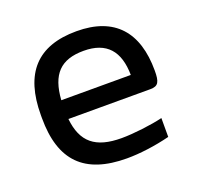

<svg xmlns="http://www.w3.org/2000/svg" viewBox="-98 -613 747 727"><g transform="rotate(-20 276.0 -250.0)"><path d="M508 -268C508 -422 434 -509 280 -509C122 -509 45 -425 45 -256V-244C45 -73 125 9 296 9C348 9 410 1 470 -14V-90C425 -79 351 -70 303 -70C198 -70 148 -111 138 -207H468C501 -207 508 -222 508 -268ZM137 -283C144 -385 187 -430 280 -430C373 -430 416 -379 417 -283Z"/></g></svg>

Font: LT Wave Alt
Style: Regular
Weight: 400
Designer: Daniel Lyons
Version: Version 2.5 (Glyphs App)